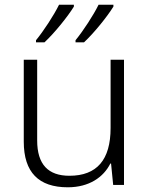

<svg xmlns="http://www.w3.org/2000/svg" viewBox="-20 -837 636 816"><path d="M462 -809V-817H399C377 -772 333 -705 301 -666V-657H337C380 -697 437 -768 462 -809ZM294 -809V-817H231C209 -772 165 -705 133 -666V-657H169C212 -697 269 -768 294 -809ZM507 -583H450V-293C450 -158 392 -90 275 -90C185 -90 138 -138 138 -240V-583H81V-235C81 -104 145 -41 268 -41C359 -41 420 -84 449 -142H452L461 -51H507Z"/></svg>

Font: Noto Sans Tamil UI Light
Style: Regular
Weight: 300
Designer: Jelle Bosma - Monotype Design Team
Foundry: Monotype Imaging Inc.
Version: Version 2.004